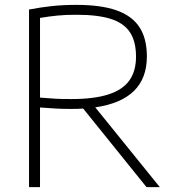

<svg xmlns="http://www.w3.org/2000/svg" viewBox="-20 -767 714 787"><path d="M580.5 0 321 -322Q297.5 -320.5 272 -320.5Q237 -320.5 209.2 -322Q181.5 -323.5 144 -326.5V0H99V-728Q146.5 -737 192 -742Q237.5 -747 294 -747Q393 -747 456.5 -725Q520 -703 551 -656.5Q582 -610 582 -536Q582.5 -357.5 370.5 -327L635 0ZM272.5 -361Q366 -361 424.5 -380Q483 -399 510.2 -437.2Q537.5 -475.5 537.5 -534.5Q537.5 -597.5 512.5 -635Q487.5 -672.5 434.2 -689.5Q381 -706.5 294 -706.5Q248.5 -706.5 215.2 -703.2Q182 -700 144 -693.5V-367Q184.5 -363.5 209.5 -362.2Q234.5 -361 272.5 -361Z"/></svg>

Font: Encode Sans Semi Expanded ExLight
Style: Regular
Weight: 275
Width: 6
Designer: Multiple Designers
Foundry: Impallari Type
Version: Version 2.000